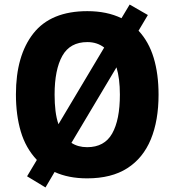

<svg xmlns="http://www.w3.org/2000/svg" viewBox="-20 -774 767 844"><path d="M677 -358Q677 -244 643 -161.5Q609 -79 539.5 -34.5Q470 10 363 10Q281 10 220 -18L180 50L99 1L142 -71Q93 -123 71.5 -195.5Q50 -268 50 -359Q50 -530 127 -627.5Q204 -725 364 -725Q450 -725 514 -694L550 -754L630 -708L589 -639Q634 -591 655.5 -520Q677 -449 677 -358ZM220 -358Q220 -319 224 -286.5Q228 -254 237 -228L438 -565Q407 -589 364 -589Q288 -589 254 -528.5Q220 -468 220 -358ZM507 -358Q507 -429 492 -478L294 -146Q323 -127 363 -127Q439 -127 473 -187Q507 -247 507 -358Z"/></svg>

Font: Noto Sans Arabic SemCond ExtBd
Style: Regular
Weight: 800
Width: 4
Designer: Monotype Design Team, Nadine Chahine, Nizar Qandah and Khaled Hosny
Foundry: Monotype Imaging Inc.
Version: Version 2.012; ttfautohint (v1.8.4.7-5d5b)